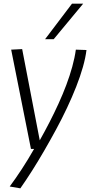

<svg xmlns="http://www.w3.org/2000/svg" viewBox="-20 -810 492 1048"><path d="M394 -539 452 -537Q447 -495 432.5 -444Q418 -393 396 -337Q374 -281 346 -221.5Q318 -162 286 -103Q254 -44 221 13Q188 70 155 122Q122 174 91 218L33 208Q65 165 99 113Q133 61 166 3H149L41 -539L101 -542L197 -44Q224 -92 250 -142.5Q276 -193 299.5 -244.5Q323 -296 342 -346.5Q361 -397 374.5 -446Q388 -495 394 -539ZM226 -596 373 -790H434L273 -596Z"/></svg>

Font: Georama Light
Style: Italic
Weight: 300
Italic angle: -9°
Designer: Jean-Baptiste Levee
Foundry: Production Type
Version: Version 1.001